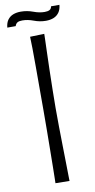

<svg xmlns="http://www.w3.org/2000/svg" viewBox="-105 -862 445 903"><g transform="rotate(-10 118.0 -411.0)"><path d="M86 -699 154 -701Q154 -701 153.5 -677.5Q153 -654 151.5 -615.5Q150 -577 149 -529.5Q148 -482 147 -434.5Q146 -387 146 -347Q146 -307 146.5 -259.5Q147 -212 148 -166Q149 -120 149.5 -82Q150 -44 150.5 -21.5Q151 1 151 1L84 0Q84 0 84.5 -21Q85 -42 85.5 -77.5Q86 -113 86.5 -157.5Q87 -202 87.5 -250.5Q88 -299 88 -345Q88 -397 88 -451.5Q88 -506 88 -556Q88 -606 87.5 -644Q87 -682 86 -699ZM28 -760H-12Q-10 -783 0.5 -797Q11 -811 27 -817Q43 -823 63 -823Q93 -823 121 -812.5Q149 -802 174 -802Q189 -802 197.5 -806.5Q206 -811 208 -823H248Q246 -801 236 -787Q226 -773 210 -766.5Q194 -760 173 -760Q144 -760 116.5 -770.5Q89 -781 63 -781Q48 -781 40 -776.5Q32 -772 28 -760Z"/></g></svg>

Font: Truculenta Light
Style: Regular
Weight: 300
Version: Version 1.002